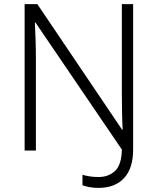

<svg xmlns="http://www.w3.org/2000/svg" viewBox="-20 -734 769 936"><path d="M460 182Q436 182 415 178Q394 174 382 169V118Q398 123 418 126Q438 129 460 129Q510 129 541.5 98.5Q573 68 574 -5L153 -624H150Q152 -588 153.5 -540Q155 -492 155 -445V0H100V-714H162L575 -102H578Q576 -136 575 -184Q574 -232 574 -277V-714H629V-5Q629 87 584.5 134.5Q540 182 460 182Z"/></svg>

Font: Noto Sans Sinhala Light
Style: Regular
Weight: 300
Designer: Jelle Bosma - Monotype Design Team
Foundry: Monotype Imaging Inc.
Version: Version 2.006; ttfautohint (v1.8.4.7-5d5b)